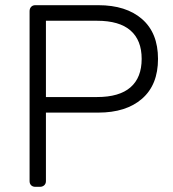

<svg xmlns="http://www.w3.org/2000/svg" viewBox="-20 -720 668 740"><path d="M94 0ZM589 -493Q589 -393 527.5 -339.5Q466 -286 359 -286H157V-22Q157 -12 150.5 -6Q144 0 134 0H116Q106 0 100 -6Q94 -12 94 -22V-677Q94 -687 100 -693.5Q106 -700 116 -700H359Q466 -700 527.5 -646.5Q589 -593 589 -493ZM354 -346Q440 -346 483 -383.5Q526 -421 526 -493Q526 -565 483 -602.5Q440 -640 354 -640H157V-346Z"/></svg>

Font: Hezaedrus Light
Style: Regular
Weight: 300
Designer: Hubert & Fischer
Foundry: Hubert & Fischer
Version: Version 1.10;September 3, 2019;FontCreator 11.5.0.2425 64-bi